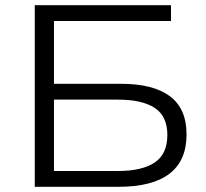

<svg xmlns="http://www.w3.org/2000/svg" viewBox="-20 -720 794 740"><path d="M114 0V-700H639V-639H188V-397H446Q571 -397 635 -349Q699 -301 699 -202Q699 0 436 0ZM188 -336V-61H435Q527 -61 576 -93.5Q625 -126 625 -200Q625 -272 576.5 -304Q528 -336 435 -336Z"/></svg>

Font: Montserrat
Style: Regular
Weight: 400
Designer: Julieta Ulanovsky
Foundry: Julieta Ulanovsky
Version: Version 9.000; ttfautohint (v1.8.4.7-5d5b)